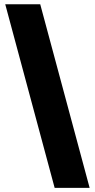

<svg xmlns="http://www.w3.org/2000/svg" viewBox="-20 -782 450 911"><path d="M239.3 109.4 4.9 -761.7H170.9L405.3 109.4Z"/></svg>

Font: Inter 16pt Black
Style: Regular
Weight: 900
Version: Version 4.001;git-66647c0bb